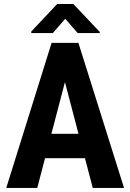

<svg xmlns="http://www.w3.org/2000/svg" viewBox="-20 -921 637 941"><path d="M231.9 -265.1H364.7L298.3 -518.6ZM396.5 -145.5H200.7L162.6 0H10.7L232.9 -710.9H364.3L587.9 0H434.6ZM468.8 -764.6V-758.8H360.8L299.8 -829.1L238.8 -758.8H133.3V-766.6L260.3 -901.4H339.4Z"/></svg>

Font: MAUL Condensed Bold
Style: Condensed Bold
Weight: 700
Designer: MAUL
Version: Version 1.0; 2020; ttfautohint (v1.8.3)